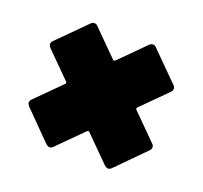

<svg xmlns="http://www.w3.org/2000/svg" viewBox="-81 -606 625 592"><g transform="rotate(20 231.0 -310.5)"><path d="M434 -407Q434 -401 429 -396L348 -315Q346 -313 346 -311Q346 -309 348 -307L429 -226Q434 -222 434 -215Q434 -209 429 -204L338 -112Q333 -107 327 -107Q323 -107 316 -112L235 -193Q233 -195 231 -195Q229 -195 227 -193L146 -112Q141 -107 135 -107Q131 -107 124 -112L33 -204Q28 -211 28 -215Q28 -221 33 -226L114 -307Q116 -309 116 -311Q116 -313 114 -315L33 -396Q28 -403 28 -407Q28 -413 33 -418L124 -509Q129 -514 135 -514Q142 -514 146 -509L227 -428Q229 -426 231 -426Q233 -426 235 -428L316 -509Q321 -514 327 -514Q334 -514 338 -509L429 -418Q434 -414 434 -407Z"/></g></svg>

Font: Barlow Black
Style: Regular
Weight: 900
Designer: Jeremy Tribby
Foundry: Tribby Type
Version: Version 1.422